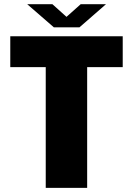

<svg xmlns="http://www.w3.org/2000/svg" viewBox="-20 -914 647 934"><path d="M577 -587.5H404V0H202.5V-587.5H30V-737.5H577ZM112.5 -893.5H235L303.5 -832L372.5 -893.5H495.5L366.5 -781H242Z"/></svg>

Font: Epilogue Black
Style: Regular
Weight: 900
Designer: Tyler Finck
Foundry: Etcetera Type Co
Version: Version 2.111; ttfautohint (v1.8.3)